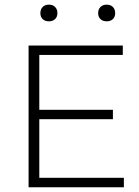

<svg xmlns="http://www.w3.org/2000/svg" viewBox="-20 -786 585 806"><path d="M100 0V-595H495.5V-555.5H145V-39.5H500V0ZM127.5 -285.5V-325H454V-285.5ZM428 -696.5Q411.5 -696.5 401.8 -705.8Q392 -715 392 -731Q392 -747 401.8 -756.8Q411.5 -766.5 428 -766.5Q444 -766.5 453.8 -756.8Q463.5 -747 463.5 -731Q463.5 -715 453.8 -705.8Q444 -696.5 428 -696.5ZM185 -696.5Q169 -696.5 159.2 -705.8Q149.5 -715 149.5 -731Q149.5 -747 159.2 -756.8Q169 -766.5 185 -766.5Q201.5 -766.5 211.2 -756.8Q221 -747 221 -731Q221 -715 211.2 -705.8Q201.5 -696.5 185 -696.5Z"/></svg>

Font: Encode Sans SC SemiExpanded ExtraLight
Style: Regular
Weight: 250
Width: 6
Designer: Multiple Designers
Foundry: Impallari Type
Version: Version 3.002